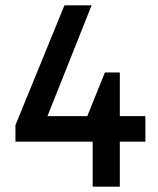

<svg xmlns="http://www.w3.org/2000/svg" viewBox="-20 -701 592 721"><path d="M430 -429V0H328V-228L307 -263L374 -429ZM38 -169V-231L222 -681H324L138 -214L116 -265H526V-169Z"/></svg>

Font: Gabarito
Style: Regular
Weight: 400
Designer: Leandro Assis / Alvaro Franca / Felipe Casaprima
Foundry: Naipe Foundry
Version: Version 1.000